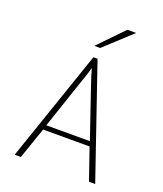

<svg xmlns="http://www.w3.org/2000/svg" viewBox="-164 -1028 964 1134"><g transform="rotate(20 318.0 -460.5)"><path d="M65 0 305 -700H331L571 0H532L464 -197H172L104 0ZM181 -227H455L353 -526Q350.5 -533 343.5 -554.2Q336.5 -575.5 329 -599Q321.5 -622.5 318 -637Q314.5 -622.5 306.8 -599Q299 -575.5 291.8 -554.2Q284.5 -533 282 -526ZM287 -765 438 -921H493L324 -765Z"/></g></svg>

Font: Overpass Thin
Style: Regular
Weight: 250
Designer: Delve Withrington, Dave Bailey, Thomas Jockin
Foundry: Delve Fonts LLC
Version: Version 4.000